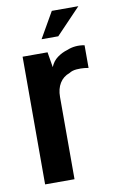

<svg xmlns="http://www.w3.org/2000/svg" viewBox="-77 -691 436 733"><g transform="rotate(-10 140.5 -324.0)"><path d="M37.4 0V-495H134.1L143.9 -435.8Q152.8 -458.2 170.9 -471.4Q189 -484.6 209.1 -490.4Q241.6 -504 278 -497V-409.1Q276.1 -409.8 262.6 -411.3Q249.1 -412.8 232.1 -411.6Q215 -410.4 203 -402.6Q178 -393.7 164.7 -372Q151.4 -350.3 151.4 -318.8V0ZM120.3 -548.1 177.6 -648H280.5L185 -548.1Z"/></g></svg>

Font: Alumni Sans SC Thin
Style: Regular
Weight: 100
Designer: Robert E. Leuschke
Foundry: Robert E. Leuschke
Version: Version 1.018